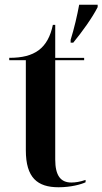

<svg xmlns="http://www.w3.org/2000/svg" viewBox="-20 -780 432 810"><path d="M278 -612V-600H289C326 -645 370 -706 392 -750V-760H314C306 -716 293 -660 278 -612ZM227 10C279 10 322 -2 341 -11V-21C318 -13 298 -10 281 -10C236 -10 213 -39 213 -107V-526H335V-536H213V-675H203C193 -627 174 -591 143 -568C113 -546 74 -536 19 -536V-526H89V-146C89 -30 138 10 227 10Z"/></svg>

Font: Noto Serif Display SemiCondensed SemiBold
Style: Regular
Weight: 600
Width: 4
Designer: Monotype Design Team
Foundry: Monotype Imaging Inc.
Version: Version 2.009